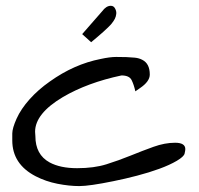

<svg xmlns="http://www.w3.org/2000/svg" viewBox="-20 -629 673 649"><path d="M606.4 -125Q606.4 -120.1 604 -109.9Q601.6 -99.6 577.6 -85.4Q553.7 -71.3 519 -58.6Q484.4 -45.9 443.4 -35.2Q402.3 -24.4 363.3 -16.6Q282.2 0 248 0Q213.9 0 174.3 -7.8Q134.8 -15.6 100.6 -33.2Q21.5 -74.2 21.5 -154.3Q21.5 -160.2 21.5 -177.7Q21.5 -195.3 36.1 -228Q50.8 -260.7 80.1 -293.5Q109.4 -326.2 148.4 -353.5Q230.5 -412.1 320.3 -429.7Q351.6 -436.5 372.6 -436.5Q393.6 -436.5 407.2 -436Q420.9 -435.5 435.5 -434.1Q450.2 -432.6 460.9 -426.8Q486.3 -414.1 486.3 -377Q486.3 -353.5 453.1 -331.1Q444.3 -325.2 437.5 -320.3Q432.6 -342.8 424.8 -358.4Q417 -374 390.6 -374Q275.4 -349.6 192.4 -300.8Q98.6 -245.1 98.6 -183.6Q98.6 -176.8 99.6 -168.9Q99.6 -106.4 147.5 -80.1Q183.6 -60.5 240.7 -60.5Q297.9 -60.5 339.8 -73.7Q381.8 -86.9 421.4 -103Q460.9 -119.1 499 -132.8Q537.1 -146.5 571.8 -146.5Q606.4 -146.5 606.4 -125ZM325.2 -590.8Q338.9 -609.4 354.5 -609.4Q364.3 -609.4 369.1 -600.1Q374 -590.8 373 -582Q372.1 -573.2 368.2 -565.4Q364.3 -557.6 355.5 -546.9Q338.9 -528.3 288.1 -486.3L257.8 -513.7Z"/></svg>

Font: Architects Daughter
Style: Regular
Weight: 400
Designer: Kimberly Geswein
Foundry: Kimberly Geswein
Version: Version 1.003 2010